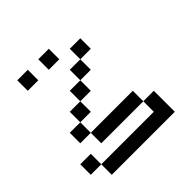

<svg xmlns="http://www.w3.org/2000/svg" viewBox="-154 -873 808 808"><g transform="rotate(-45 250.0 -469.0)"><path d="M375 -625V-687.5H312.5V-625H250V-562.5H187.5V-500H125V-437.5H62.5V-375H125V-312.5H375V-250H62.5V-187.5H437.5Q437.5 -187.5 437.5 -312.5H375V-375H125V-437.5H187.5V-500H250V-562.5H312.5V-625ZM125 -687.5V-750H62.5V-687.5ZM250 -687.5V-750H187.5V-687.5ZM62.5 -250V-312.5H0V-250Z"/></g></svg>

Font: Unifont
Style: Regular
Weight: 500
Version: Version 15.1.04